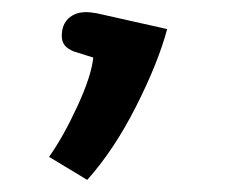

<svg xmlns="http://www.w3.org/2000/svg" viewBox="-20 -137 372 317"><path d="M61 122Q85 88 108 38Q131 -12 134 -42L102 -52Q92 -56 87 -62Q82 -68 82 -78Q82 -96 93 -106.5Q104 -117 123 -117Q128 -117 140 -115L256 -89Q241 -33 204.5 39Q168 111 124 160Z"/></svg>

Font: Maitree SemiBold
Style: Regular
Weight: 600
Designer: CadsonDemak Team
Foundry: CadsonDemak
Version: Version 1.001